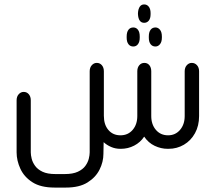

<svg xmlns="http://www.w3.org/2000/svg" viewBox="-20 -672 973 867"><path d="M603 -613Q604 -631 611 -641.5Q618 -652 631 -652Q644 -652 652 -641.5Q660 -631 660 -613V-608Q660 -589 652 -579Q644 -569 631 -569Q618 -569 611 -579Q604 -589 603 -608ZM582 -462Q568 -462 560 -472.5Q552 -483 552 -502V-507Q552 -527 560 -537.5Q568 -548 582 -548Q595 -548 603 -537.5Q611 -527 611 -507V-502Q611 -483 603 -472.5Q595 -462 582 -462ZM682 -462Q668 -462 660 -472.5Q652 -483 652 -502V-507Q652 -527 660 -537.5Q668 -548 682 -548Q694 -548 702.5 -537.5Q711 -527 711 -507V-502Q711 -483 702.5 -472.5Q694 -462 682 -462ZM631 -55Q614 -29 586 -14.5Q558 0 526 0H523Q501 0 481.5 -8.5Q462 -17 448 -30L447 23Q447 59 429.5 94Q412 129 375 152Q338 175 278 175H226Q164 175 126.5 151Q89 127 72 90Q55 53 55 16V-219Q55 -236 64.5 -246.5Q74 -257 87 -257Q101 -257 110 -246.5Q119 -236 119 -219V16Q119 28 123 44.5Q127 61 138.5 77Q150 93 172 103.5Q194 114 231 114H272Q309 114 331.5 103.5Q354 93 365.5 77Q377 61 381 44.5Q385 28 385 16V-350Q385 -367 394.5 -377.5Q404 -388 417 -388Q431 -388 440 -377.5Q449 -367 449 -350V-149Q449 -109 469.5 -85Q490 -61 524 -61Q558 -61 579 -85.5Q600 -110 600 -148V-350Q600 -367 609 -377.5Q618 -388 632 -388Q646 -388 654.5 -377.5Q663 -367 663 -350V-148Q663 -110 684 -85.5Q705 -61 739 -61Q772 -61 793 -85.5Q814 -110 814 -148V-350Q814 -367 823.5 -377.5Q833 -388 846 -388Q860 -388 869.5 -377.5Q879 -367 879 -350V-148Q879 -104 860.5 -70.5Q842 -37 810.5 -18.5Q779 0 741 0H737Q707 0 678.5 -13.5Q650 -27 631 -55Z"/></svg>

Font: Beiruti
Style: Regular
Weight: 400
Version: Version 1.00